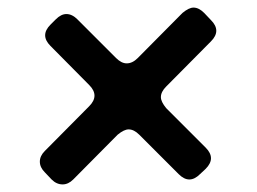

<svg xmlns="http://www.w3.org/2000/svg" viewBox="-20 -630 678 506"><path d="M116 -157Q129 -144 145 -144Q160 -144 173 -157L290 -275Q307 -289 319 -289Q333 -289 347 -275L451 -171Q465 -157 479 -157Q493 -157 507 -171L522 -185Q536 -199 536 -213Q536 -227 522 -241L418 -345Q404 -362 404 -374Q404 -388 418 -402L536 -521Q550 -535 550 -549Q550 -563 536 -577L518 -596Q504 -610 490 -610Q478 -610 461 -596L343 -477Q329 -463 314 -463Q300 -463 286 -477L184 -579Q170 -593 155 -593Q141 -593 127 -579L113 -565Q99 -551 99 -537Q99 -523 113 -509L215 -406Q229 -392 229 -378Q229 -364 215 -350L98 -232Q85 -219 85 -204Q85 -189 98 -176Z"/></svg>

Font: WD-XL Lubrifont TC
Style: Regular
Weight: 400
Designer: [WD-XL Lubrifont] Copyright 2020-2022 (c) NightFurySL2001, Skr-ZERO; [ZCOOL QingKe HuangYou] Copyright 2018-2022 (c) The
Version: Version 2.001;hotconv 1.1.1;makeotfexe 2.6.0